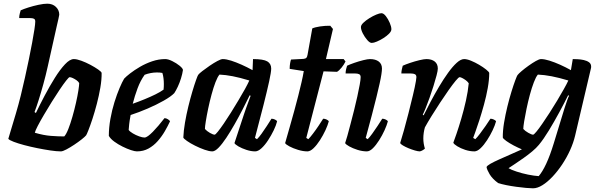

<svg xmlns="http://www.w3.org/2000/svg" viewBox="-20 -820 3237 1040"><path d="M310 0Q287 0 253.2 -5Q219.5 -10 182.2 -17.5Q145 -25 111.2 -34Q77.5 -43 54 -52Q30.5 -61 25 -68Q29 -82 40.2 -119Q51.5 -156 66 -205Q80.5 -254 92.5 -302.5Q104 -349 115.2 -399.8Q126.5 -450.5 136.5 -499Q146.5 -547.5 154.2 -589.2Q162 -631 166.5 -661Q171 -691 171 -703.5Q171 -715 163.8 -718.5Q156.5 -722 144 -722H84Q84 -734.5 87 -746Q90 -757.5 92 -764Q107 -771 133.8 -779.5Q160.5 -788 188.8 -794Q217 -800 236 -800Q265 -800 283 -782.5Q301 -765 301 -740.5Q301 -736.5 297 -720Q293 -703.5 287 -676.5L238.5 -459.5Q228 -412 215 -365Q202 -318 189.5 -278.5Q177 -239 167 -213L174.5 -208Q195.5 -252 222 -302.2Q248.5 -352.5 276.8 -397.8Q305 -443 331.8 -471.5Q358.5 -500 380 -500Q396 -500 420.5 -491Q445 -482 469.5 -469Q494 -456 511.8 -443.5Q529.5 -431 530.5 -425Q531 -389 523.5 -345.2Q516 -301.5 504.5 -257.5Q493 -213.5 480.8 -176.2Q468.5 -139 459 -115Q449.5 -91 446.5 -87Q440.5 -79.5 422.5 -65.2Q404.5 -51 382 -36Q359.5 -21 339.5 -10.5Q319.5 0 310 0ZM328 -81Q338.5 -92 350 -121Q361.5 -150 372.2 -187.5Q383 -225 391.5 -262.8Q400 -300.5 404.5 -329.5Q409 -358.5 409 -370Q404.5 -378.5 394 -385.8Q383.5 -393 373.5 -397.5Q363.5 -402 357 -402Q353 -402 338.2 -383.2Q323.5 -364.5 303 -334Q282.5 -303.5 260.2 -267.8Q238 -232 218 -198Q198 -164 184.5 -138Q171 -112 168.5 -101Q216 -87 255.5 -84Q295 -81 328 -81Z M721.5 0Q710.5 0 689.2 -7Q668 -14 643.8 -26Q619.5 -38 599 -53Q578.5 -68 569.5 -84Q569.5 -128.5 578 -176Q586.5 -223.5 600 -266.8Q613.5 -310 627.8 -343.5Q642 -377 652.5 -394Q662.5 -405 685 -422.5Q707.5 -440 738.2 -458Q769 -476 804.2 -488Q839.5 -500 875 -500Q891 -500 913.2 -489Q935.5 -478 952.8 -464Q970 -450 971 -441Q968 -420 960.5 -395.8Q953 -371.5 943 -350.2Q933 -329 924 -315.5Q906 -297 866.8 -274.8Q827.5 -252.5 779.8 -232Q732 -211.5 687.5 -197Q681.5 -164 679.8 -147.8Q678 -131.5 677 -116Q683.5 -107 699.5 -97.5Q715.5 -88 733.5 -81.5Q751.5 -75 762.5 -75Q770.5 -75 782 -83.2Q793.5 -91.5 808 -106.2Q822.5 -121 838.5 -139.8Q854.5 -158.5 871 -180Q880 -180 889.5 -174Q899 -168 901 -163Q889.5 -138 873 -109.5Q856.5 -81 834.5 -56Q812.5 -31 784.5 -15.5Q756.5 0 721.5 0ZM699 -258Q733 -270 764 -282.8Q795 -295.5 821.5 -308.5Q848 -321.5 866 -334.5Q867 -342.5 867.2 -350Q867.5 -357.5 867.5 -365Q867.5 -381 865.5 -396.8Q863.5 -412.5 859.5 -425Q852 -426.5 844.8 -427Q837.5 -427.5 829.5 -427.5Q813 -427.5 796 -424.2Q779 -421 763.5 -415Q740.5 -383 725 -341.2Q709.5 -299.5 699 -258Z M1130 0Q1113.5 0 1088 -9Q1062.5 -18 1036.5 -31Q1010.5 -44 992.8 -56.5Q975 -69 973 -75Q974.5 -112 982 -155.8Q989.5 -199.5 1000.2 -243.5Q1011 -287.5 1022 -324.5Q1033 -361.5 1041.8 -386Q1050.5 -410.5 1053.5 -414.5Q1058.5 -421.5 1076.2 -435.2Q1094 -449 1116 -464Q1138 -479 1157.5 -489.5Q1177 -500 1186.5 -500Q1205.5 -500 1232 -491.5Q1258.5 -483 1288.8 -469.5Q1319 -456 1348 -440L1350.5 -500Q1406.5 -500 1427.8 -487.5Q1449 -475 1449 -448.5Q1449 -430 1438 -379.5Q1427 -329 1407.5 -251.8Q1388 -174.5 1361 -73L1372 -66Q1383 -76.5 1397 -96Q1411 -115.5 1425.5 -137.8Q1440 -160 1450.5 -177Q1459.5 -177 1469.2 -172.5Q1479 -168 1481 -163Q1476 -142 1462.8 -114.5Q1449.5 -87 1432.2 -60.5Q1415 -34 1396.5 -17Q1378 0 1362 0Q1340 0 1314.8 -8.2Q1289.5 -16.5 1271.2 -27.2Q1253 -38 1250 -45L1301.5 -201Q1308 -220 1313.5 -235.8Q1319 -251.5 1325 -267Q1331 -282.5 1337.5 -301L1332.5 -304Q1316 -270 1295 -229Q1274 -188 1251 -147.5Q1228 -107 1205.8 -73.5Q1183.5 -40 1164 -20Q1144.5 0 1130 0ZM1142.5 -90.5Q1147 -90.5 1160.2 -107Q1173.5 -123.5 1192 -150.5Q1210.5 -177.5 1231 -210.2Q1251.5 -243 1271.2 -276Q1291 -309 1306.8 -337.5Q1322.5 -366 1330.5 -384Q1279.5 -399.5 1240.8 -407Q1202 -414.5 1169 -416Q1158.5 -404 1147.2 -374.8Q1136 -345.5 1125.8 -307.5Q1115.5 -269.5 1107.5 -231.2Q1099.5 -193 1094.8 -163.2Q1090 -133.5 1090 -121.5Q1100 -110 1117 -100.2Q1134 -90.5 1142.5 -90.5Z M1645 0Q1622 0 1594.8 -8.2Q1567.5 -16.5 1547.5 -27.2Q1527.5 -38 1524.5 -45Q1537 -88.5 1549.5 -132.5Q1562 -176.5 1573.8 -219.2Q1585.5 -262 1595.5 -301.2Q1605.5 -340.5 1613.2 -374.2Q1621 -408 1625.5 -435L1549 -447Q1549 -463.5 1551.5 -477.8Q1554 -492 1556.5 -497.5L1623.5 -501Q1634.5 -502 1639.2 -506.8Q1644 -511.5 1646 -524L1671.5 -666Q1685.5 -672.5 1713.5 -676.8Q1741.5 -681 1769 -680.5L1783.5 -663L1745.5 -500H1841.5L1851.5 -487Q1844 -471 1830.5 -454.2Q1817 -437.5 1805.5 -431L1732.5 -433.5L1639 -73L1650 -66Q1660 -76 1675.2 -96Q1690.5 -116 1705.5 -138.5Q1720.5 -161 1730.5 -177Q1740.5 -177 1749.8 -172.2Q1759 -167.5 1761 -163Q1755.5 -142 1742.8 -114.5Q1730 -87 1713 -60.5Q1696 -34 1678.2 -17Q1660.5 0 1645 0Z M1967 0Q1943 0 1916.8 -8.2Q1890.5 -16.5 1871.5 -27.2Q1852.5 -38 1849.5 -45Q1854 -57 1861.5 -84.2Q1869 -111.5 1878.5 -147.5Q1888 -183.5 1897.8 -222.2Q1907.5 -261 1915.5 -297.5Q1923.5 -334 1928.5 -361.5Q1933.5 -389 1933.5 -402Q1933.5 -414 1925.5 -418Q1917.5 -422 1903.5 -422H1852Q1852 -434 1855 -446Q1858 -458 1860 -464Q1874.5 -471 1899 -479.5Q1923.5 -488 1947.5 -494Q1971.5 -500 1984 -500Q2014 -500 2031.5 -486.8Q2049 -473.5 2049 -448.5Q2049 -438 2046 -417.8Q2043 -397.5 2036.2 -367Q2029.5 -336.5 2019.2 -294.5Q2009 -252.5 1994.5 -197.5Q1980 -142.5 1961 -73L1971.5 -66Q1982 -76 1996.2 -95.8Q2010.5 -115.5 2025.5 -138.2Q2040.5 -161 2050.5 -177Q2060 -177 2069.2 -172.5Q2078.5 -168 2081 -163Q2075.5 -142 2063 -114.5Q2050.5 -87 2033.8 -60.5Q2017 -34 1999.8 -17Q1982.5 0 1967 0ZM1993.5 -587.5Q1982.8 -587.5 1969.2 -603.2Q1955.5 -619 1945.2 -639.1Q1935 -659.3 1935 -673.5Q1935 -684 1948.2 -696.7Q1961.5 -709.5 1980.8 -721.5Q2000 -733.5 2018.3 -741Q2036.6 -748.5 2046 -748.5Q2057.7 -748.5 2070.1 -732.6Q2082.4 -716.7 2091.2 -696.1Q2100 -675.5 2100 -661.5Q2100 -650.5 2087.6 -637.8Q2075.2 -625.1 2056.8 -613.5Q2038.5 -602 2021.3 -594.8Q2004.2 -587.5 1993.5 -587.5Z M2254.5 0Q2244 0 2227 -5Q2210 -10 2192.5 -17.2Q2175 -24.5 2162.2 -32.2Q2149.5 -40 2147.5 -45Q2156 -71 2167.8 -113.5Q2179.5 -156 2192.5 -206.2Q2205.5 -256.5 2216.5 -303.5Q2222 -326 2226.2 -346.2Q2230.5 -366.5 2233 -381.5Q2235.5 -396.5 2235.5 -402Q2235.5 -413.5 2227.8 -417.8Q2220 -422 2205 -422H2154Q2154 -432.5 2156.8 -444.8Q2159.5 -457 2161.5 -464Q2176.5 -471 2201.8 -479.5Q2227 -488 2252 -494Q2277 -500 2290 -500Q2318 -500 2334.8 -486.8Q2351.5 -473.5 2351.5 -448.5Q2351.5 -437.5 2344.8 -411.8Q2338 -386 2328 -353.8Q2318 -321.5 2306.5 -289.5Q2295 -257.5 2285 -232.8Q2275 -208 2270 -199L2274.5 -195Q2291.5 -229.5 2313 -270Q2334.5 -310.5 2358.5 -351Q2382.5 -391.5 2406.8 -425.2Q2431 -459 2453.5 -479.5Q2476 -500 2494 -500Q2509.5 -500 2531.5 -491Q2553.5 -482 2575.5 -469Q2597.5 -456 2613 -443.5Q2628.5 -431 2630 -425Q2630 -388 2622 -343.2Q2614 -298.5 2601.5 -253.2Q2589 -208 2576.5 -169.2Q2564 -130.5 2554.5 -104.5Q2545 -78.5 2543 -73L2554.5 -66Q2565 -76 2580 -96Q2595 -116 2610.8 -138.5Q2626.5 -161 2636.5 -177Q2646 -177 2655.5 -172.2Q2665 -167.5 2667 -163Q2661.5 -142 2648.5 -114.5Q2635.5 -87 2618.2 -60.5Q2601 -34 2583 -17Q2565 0 2549.5 0Q2525.5 0 2500.2 -8.2Q2475 -16.5 2456.8 -27.8Q2438.5 -39 2435.5 -47Q2440.5 -60 2452.5 -94.8Q2464.5 -129.5 2478.5 -177Q2492.5 -224.5 2503.8 -275Q2515 -325.5 2519 -369Q2512.5 -378.5 2502.5 -385.8Q2492.5 -393 2483.5 -397.5Q2474.5 -402 2469.5 -402Q2464.5 -402 2448.2 -382.5Q2432 -363 2410 -331.8Q2388 -300.5 2363.8 -263.8Q2339.5 -227 2317.8 -191.8Q2296 -156.5 2281.5 -130Q2277.5 -116 2275.2 -100.5Q2273 -85 2273 -70Q2273 -56 2275.2 -42.2Q2277.5 -28.5 2281.5 -15Q2277.5 -11 2270 -6.5Q2262.5 -2 2254.5 0Z M2867 200Q2853 200 2828.8 197.8Q2804.5 195.5 2776.5 191.8Q2748.5 188 2722.5 182.8Q2696.5 177.5 2678 171.5Q2646.5 148 2632 123.5Q2617.5 99 2615.5 85Q2617.5 78 2636.2 67.2Q2655 56.5 2683.5 43.8Q2712 31 2744.5 16.8Q2777 2.5 2807 -11Q2785.5 -20 2762.2 -32.2Q2739 -44.5 2722.2 -56.5Q2705.5 -68.5 2703.5 -75Q2703 -111 2710.2 -154.8Q2717.5 -198.5 2728.2 -242.5Q2739 -286.5 2750.5 -323.8Q2762 -361 2771 -385Q2780 -409 2783 -413Q2789 -421 2805.5 -435Q2822 -449 2843 -464Q2864 -479 2882.5 -489.5Q2901 -500 2910.5 -500Q2929.5 -500 2956.5 -491.5Q2983.5 -483 3013.8 -469.5Q3044 -456 3072.5 -440L3082.5 -500Q3092 -500 3108.5 -499.2Q3125 -498.5 3142 -494.8Q3159 -491 3170.5 -482.8Q3182 -474.5 3182 -459.5Q3182 -457.5 3181.8 -454.2Q3181.5 -451 3180.5 -448L3095 -84.5Q3086 -46.5 3067.8 -6.2Q3049.5 34 3025 70.8Q3000.5 107.5 2973 136.8Q2945.5 166 2918.2 183Q2891 200 2867 200ZM2898 134Q2918 111 2938.5 67.2Q2959 23.5 2980 -45L3037.5 -233Q3045.5 -257.5 3052 -276.2Q3058.5 -295 3062.5 -301L3057.5 -304Q3036.5 -261.5 3009 -210.8Q2981.5 -160 2953.2 -113.5Q2925 -67 2899 -35.5Q2885 -18.5 2863.2 -0.2Q2841.5 18 2817 35.2Q2792.5 52.5 2770.8 67Q2749 81.5 2734.5 91Q2748 99.5 2777.5 109.2Q2807 119 2840.2 125.8Q2873.5 132.5 2898 134ZM2867.5 -90.5Q2872 -90.5 2885.5 -106.8Q2899 -123 2917.5 -150Q2936 -177 2957 -209.2Q2978 -241.5 2997.8 -274.8Q3017.5 -308 3033.8 -336.8Q3050 -365.5 3058.5 -384Q3008.5 -399 2968.2 -406.8Q2928 -414.5 2893.5 -416Q2883 -404 2871.8 -374.5Q2860.5 -345 2850.2 -307Q2840 -269 2832 -230.5Q2824 -192 2819.2 -162.5Q2814.5 -133 2814.5 -121.5Q2824 -110.5 2841.8 -100.5Q2859.5 -90.5 2867.5 -90.5Z"/></svg>

Font: Texturina Medium
Style: Italic
Weight: 500
Italic angle: -11°
Designer: Guillermo Torres Carreño
Foundry: Omnibus-Type
Version: Version 1.002